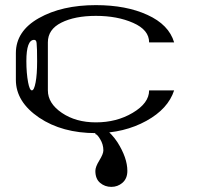

<svg xmlns="http://www.w3.org/2000/svg" viewBox="-20 -520 790 750"><path d="M123 -351.6Q122.1 -364.3 113.3 -364.3Q83 -364.3 83 -281.2Q83 -234.4 89.8 -198.2Q95.7 -167 104.5 -167Q113.3 -167 119.1 -198.2Q125 -228.5 125 -281.2Q125 -334 123 -351.6ZM42 -208V-312.5Q42 -398.4 131.8 -449.2Q221.7 -500 354.5 -500Q472.7 -500 555.7 -461.9Q639.6 -423.8 660.2 -354.5H562.5Q562.5 -403.3 500 -430.7Q438.5 -458 354.5 -458Q272.5 -458 219.7 -431.6Q167 -405.3 167 -354.5V-167Q167 -116.2 221.7 -79.1Q276.4 -42 354.5 -42Q435.5 -42 498 -79.1Q562.5 -117.2 562.5 -167H660.2Q636.7 -94.7 551.8 -47.9Q464.8 0 354.5 0Q222.7 0 132.8 -60.5Q42 -122.1 42 -208ZM477.5 147.5Q477.5 177.7 458 194.3Q439.5 210 415 210Q389.6 210 371.1 194.3Q352.5 178.7 352.5 147.5Q352.5 131.8 368.2 106.4Q383.8 81.1 383.8 67.4Q383.8 43.9 371.1 23.4Q359.4 3.9 352.5 3.9V-40Q359.4 -40 389.6 -17.6Q417 2.9 438.5 35.2Q477.5 96.7 477.5 147.5Z"/></svg>

Font: okolaksMetalik
Style: bold
Weight: 700
Width: 7
Version: Version 0.6